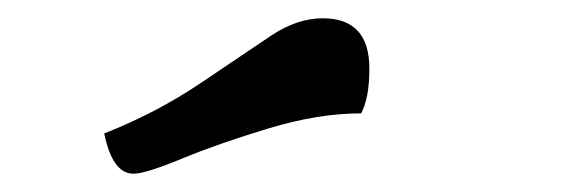

<svg xmlns="http://www.w3.org/2000/svg" viewBox="-20 -865 640 210"><path d="M126 -675Q103 -675 94 -719Q152 -742 200 -774.5Q248 -807 276.5 -826Q305 -845 333 -845Q384 -845 384 -790Q384 -758 375 -741Q328 -741 273.5 -724.5Q219 -708 179 -691.5Q139 -675 126 -675Z"/></svg>

Font: Lemonada Light
Style: Regular
Weight: 300
Designer: Mohamed Gaber (Arabic), Eduardo Tunni (Latin)
Foundry: Kief Type Foundry
Version: Version 4.004